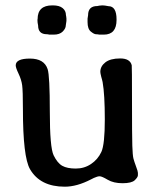

<svg xmlns="http://www.w3.org/2000/svg" viewBox="-20 -705 607 728"><path d="M183.6 -573.7H166.5Q162.1 -575.2 157.7 -575.2Q124.5 -575.2 124.5 -608.4Q122.6 -616.2 122.6 -619.1L122.1 -627V-630.9L122.6 -632.8Q122.6 -684.6 178.2 -684.6H180.2Q205.1 -684.6 217.5 -674.3Q230 -664.1 230 -647.9Q231 -644 231 -642.6L231.9 -634.8V-625.5L229.5 -608.9Q229.5 -597.2 217.8 -585.4Q206.1 -573.7 183.6 -573.7ZM421.9 -631.3V-629.4Q421.9 -573.7 373.5 -573.7H356.4Q350.6 -575.2 343.8 -575.2Q336.9 -575.2 324.5 -585.2Q312 -595.2 312 -621.1V-634.3L314 -647.5Q314 -682.1 349.1 -682.1Q355 -683.6 356.4 -683.6L367.7 -684.6H371.6L373.5 -684.1H377L391.1 -681.6Q421.9 -681.6 421.9 -631.3ZM369.1 -393.6 366.7 -403.8 363.8 -414.1Q360.4 -427.7 360.4 -432.6Q360.4 -453.6 379.4 -468.5Q398.4 -483.4 435.8 -483.4Q473.1 -483.4 479.5 -457.5Q480.5 -453.6 480.5 -321.5Q480.5 -189.5 481.7 -152.8Q482.9 -116.2 485.8 -104.5Q488.8 -92.8 495.8 -74Q502.9 -55.2 502.9 -49.8V-40.5Q502.9 -33.2 491 -21.7Q479 -10.3 444.8 -10.3Q410.6 -10.3 388.4 -23.4Q366.2 -36.6 357.9 -36.6Q349.6 -36.6 335.9 -30.3L325.2 -24.9Q271.5 2.9 225.6 2.9Q132.3 2.9 93.8 -63.5Q66.9 -109.9 66.9 -291.5Q66.9 -360.8 64 -382.1Q61 -403.3 50.3 -425.8Q39.6 -448.2 39.6 -457Q39.6 -482.9 93.5 -482.9Q147.5 -482.9 160.6 -442.9Q168.9 -417.5 168.9 -281.7Q168.9 -146 183.3 -116.2Q197.8 -86.4 216.3 -76.2Q234.9 -65.9 267.3 -65.9Q299.8 -65.9 325.4 -83.3Q351.1 -100.6 364.3 -128.9Q377.4 -157.2 377.4 -252Q377.4 -346.7 369.1 -393.6Z"/></svg>

Font: Averia Libre
Style: Regular
Weight: 400
Version: Version 1.002